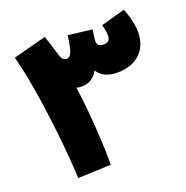

<svg xmlns="http://www.w3.org/2000/svg" viewBox="-125 -807 903 930"><g transform="rotate(-20 326.0 -342.0)"><path d="M293 0C293 -86 286 -245 264 -407C272 -405 281 -404 291 -404C329 -404 357 -422 375 -456C392 -427 425 -408 477 -408C571 -408 637 -462 637 -560C637 -588 630 -630 609 -684L484 -649C490 -630 494 -611 494 -594C494 -575 489 -559 460 -559C439 -559 427 -567 427 -588C427 -597 429 -616 434 -646L311 -661C300 -574 288 -555 268 -555C252 -555 244 -565 239 -580L207 -683C206 -686 205 -689 204 -691L33 -646C92 -428 122 -57 122 7Z"/></g></svg>

Font: Noto Sans Arabic UI SmCn Bk
Style: Regular
Weight: 900
Width: 4
Designer: Monotype Design Team, Nadine Chahine and Nizar Qandah
Foundry: Monotype Imaging Inc.
Version: Version 2.010